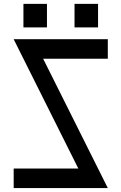

<svg xmlns="http://www.w3.org/2000/svg" viewBox="-20 -960 619 980"><path d="M530.3 -759.8Q530.3 -726.6 530.3 -660.2Q419.9 -660.2 200.2 -660.2Q309.6 -440.4 530.3 0Q370.1 0 49.8 0Q49.8 -33.2 49.8 -99.6Q160.2 -99.6 379.9 -99.6Q269.5 -320.3 49.8 -759.8Q210 -759.8 530.3 -759.8ZM99.6 -940.4Q129.9 -940.4 219.7 -940.4Q219.7 -910.2 219.7 -820.3Q190.4 -820.3 99.6 -820.3Q99.6 -849.6 99.6 -940.4ZM360.4 -940.4Q389.6 -940.4 480.5 -940.4Q480.5 -910.2 480.5 -820.3Q450.2 -820.3 360.4 -820.3Q360.4 -849.6 360.4 -940.4Z"/></svg>

Font: Alibu-Mazigh Belqasem 1
Style: Bold
Weight: 400
Designer: Mazigh Mubarik Belqasem
Version: Version 1.0